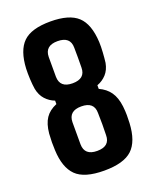

<svg xmlns="http://www.w3.org/2000/svg" viewBox="-151 -895 798 990"><g transform="rotate(-20 248.5 -400.0)"><path d="M248 9Q139 9 93.5 -36Q48 -81 44 -177Q43 -204 43 -220.5Q43 -237 45 -268Q50 -320 70.5 -350.5Q91 -381 132 -398V-417Q103 -428 82 -451Q61 -474 54 -510Q50 -535 48.5 -566Q47 -597 48 -623Q53 -721 98 -765Q143 -809 248 -809Q351 -809 397.5 -766Q444 -723 449 -623Q450 -597 448 -566Q446 -535 443 -511Q436 -474 415 -451Q394 -428 364 -417V-397Q402 -380 423.5 -349.5Q445 -319 451 -269Q454 -241 454 -220Q454 -199 453 -177Q448 -78 401.5 -34.5Q355 9 248 9ZM248 -470Q318 -470 318 -531Q318 -559 318.5 -585.5Q319 -612 318 -640Q318 -701 248 -701Q179 -701 178 -640Q178 -612 178 -585.5Q178 -559 178 -531Q179 -470 248 -470ZM248 -99Q318 -99 318 -160Q319 -189 319 -219.5Q319 -250 318 -282Q318 -343 248 -343Q179 -343 178 -282Q178 -250 178 -219.5Q178 -189 178 -160Q179 -99 248 -99Z"/></g></svg>

Font: Big Shoulders Text ExtraBold
Style: Regular
Weight: 800
Designer: Patric King
Foundry: XO Type Co
Version: Version 1.000; ttfautohint (v1.8.2)